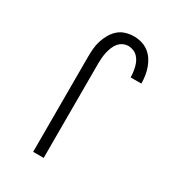

<svg xmlns="http://www.w3.org/2000/svg" viewBox="-180 -846 859 948"><g transform="rotate(30 250.0 -371.5)"><path d="M157 0V-540Q157 -564 159 -587.5Q161 -611 168 -633.5Q175 -656 187 -677Q199 -698 216.5 -713.5Q234 -729 257 -736Q280 -743 304 -743Q326 -743 347.5 -737Q369 -731 386.5 -718Q404 -705 416.5 -686.5Q429 -668 436.5 -647Q444 -626 447.5 -604.5Q451 -583 451 -561Q451 -560 451 -559.5Q451 -559 451 -559H390Q390 -559 390 -559.5Q390 -560 390 -560Q390 -574 388 -588.5Q386 -603 382.5 -617Q379 -631 372.5 -644Q366 -657 356 -667Q346 -677 332 -682.5Q318 -688 304 -688Q288 -688 273.5 -681Q259 -674 249 -661.5Q239 -649 233 -634Q227 -619 223.5 -603.5Q220 -588 218.5 -572Q217 -556 217 -540V0Z"/></g></svg>

Font: Iosevka Term Light
Style: Regular
Weight: 300
Monospace: yes
Designer: Belleve Invis
Foundry: Belleve Invis
Version: Version 9.0.1; ttfautohint (v1.8.3)